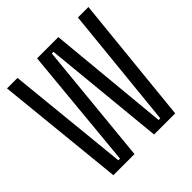

<svg xmlns="http://www.w3.org/2000/svg" viewBox="-186 -842 984 984"><g transform="rotate(-45 306.0 -350.0)"><path d="M530 0H377L312 -664H300L235 0H82L11 -700H87L154 -36H166L229 -700H383L446 -36H458L525 -700H601Z"/></g></svg>

Font: Space Mono
Style: Regular
Weight: 400
Monospace: yes
Designer: Colophon Foundry / Benjamin Critton
Foundry: Colophon Foundry
Version: Version 1.000;PS 1.003;hotconv 1.0.81;makeotf.lib2.5.63406